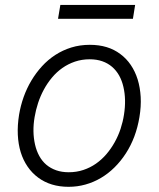

<svg xmlns="http://www.w3.org/2000/svg" viewBox="-20 -731 631 763"><path d="M55.8 -275.2Q61.8 -311.1 74 -345.5Q86.3 -380 104.6 -410.7Q122.9 -441.4 146.7 -467.5Q170.5 -493.6 199.8 -512.6Q229 -531.6 263.5 -542.3Q297.9 -552.9 337 -552.9Q409.8 -552.9 458.1 -516.3Q482.2 -498.6 499.6 -473Q517 -447.4 527 -415.5Q536.9 -383.5 539.1 -345.7Q541.2 -307.9 534.1 -265.6Q520.6 -183.9 480.1 -121.4Q459.9 -90.2 434.8 -65.5Q409.8 -40.8 380.9 -23.8Q351.9 -6.7 319.6 2.3Q287.3 11.4 252.5 11.4Q181.1 11.4 131.7 -25.2Q107.2 -43.3 89.7 -68.9Q72.1 -94.5 62.3 -126.2Q52.6 -158 50.8 -195.5Q49 -233 55.8 -275.2ZM119.3 -156.2Q125 -131.4 136.2 -111Q147.4 -90.6 164.2 -76.3Q181.1 -62.1 203.3 -54.3Q225.5 -46.5 253.2 -46.5Q284.1 -46.5 311.3 -55.6Q338.4 -64.6 361.3 -80.6Q384.2 -96.6 402.9 -118.4Q421.5 -140.3 435.7 -165.7Q449.9 -191.1 459.2 -219.1Q468.4 -247.2 472.7 -275.2Q482.2 -335.2 470.5 -385.3Q464.8 -410.5 453.5 -430.8Q442.1 -451 425.4 -465.4Q408.7 -479.8 386.4 -487.6Q364 -495.4 336.6 -495.4Q305.4 -495.4 278.1 -486.2Q250.7 -476.9 228 -460.9Q205.3 -445 186.8 -422.9Q168.3 -400.9 154.5 -375.4Q140.6 -349.8 131.4 -321.9Q122.2 -294 117.5 -265.6Q107.6 -207.4 119.3 -156.2ZM210.6 -656.2 219.8 -711.3H517L508.2 -656.2Z"/></svg>

Font: Inter P Light
Style: Italic
Weight: 300
Italic angle: 9.39999°
Designer: Rasmus Andersson
Foundry: rsms
Version: Version 3.018;git-588b23468